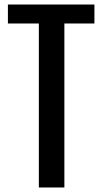

<svg xmlns="http://www.w3.org/2000/svg" viewBox="-20 -830 453 850"><path d="M152 0V-726H15V-810H398V-726H265V0Z"/></svg>

Font: Oswald
Style: Regular
Weight: 400
Designer: Vernon Adams
Foundry: Vernon Adams
Version: Version 4.103; ttfautohint (v1.8.3)